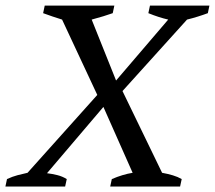

<svg xmlns="http://www.w3.org/2000/svg" viewBox="-72 -683 787 703"><path d="M477.1 -662.6H694.8L689 -634.8Q671.9 -628.4 652.3 -622.3Q632.8 -616.2 612.8 -611.3L376.5 -349.6L521.5 -50.3Q543 -46.4 561 -41Q579.1 -35.6 593.3 -27.3L587.4 0H331.5L337.4 -27.3Q377 -44.4 413.6 -50.3L306.6 -291.5L100.1 -48.8Q120.1 -46.4 138.4 -41.7Q156.7 -37.1 172.4 -27.3L166.5 0H-52.2L-46.4 -27.3Q-26.4 -36.6 -7.8 -41.5Q10.7 -46.4 28.8 -50.3L284.2 -335.4L155.3 -611.3Q137.2 -616.7 120.4 -622.6Q103.5 -628.4 85.9 -634.8L91.8 -662.6H346.7L340.8 -634.8Q325.2 -629.4 306.4 -623.5Q287.6 -617.7 263.7 -611.3L353 -388.2L543.9 -611.3Q509.8 -619.1 471.2 -634.8Z"/></svg>

Font: PT Astra Serif
Style: Italic
Weight: 400
Italic angle: -16°
Designer: A.Korolkova, I. Chaeva
Foundry: ParaType Ltd
Version: Version 1.001